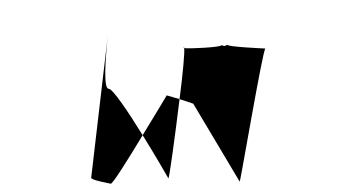

<svg xmlns="http://www.w3.org/2000/svg" viewBox="-20 -446 821 463"><path d="M247 -426C247 -426 244 -396 240 -360ZM240 -360 200 -18C197 -12 239 -5 247 -3C251 -1 289 -62 324 -120C290 -175 252 -232 242 -232C229 -232 234 -304 240 -360ZM324 -120C357 -67 386 -16 386 -16C388 -14 402 -117 413 -207L382 -216C381 -214 354 -169 324 -120ZM424 -332V-330C422 -330 423 -332 424 -332ZM424 -330C426 -323 421 -269 413 -207L446 -196L558 -8C559 -3 614 -329 620 -329C620 -329 526 -333 529 -338L521 -335L514 -337C515 -332 434 -328 424 -330Z"/></svg>

Font: Ampere
Style: SCIta
Weight: 400
Version: Version 1